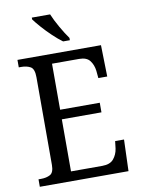

<svg xmlns="http://www.w3.org/2000/svg" viewBox="-100 -998 780 1064"><g transform="rotate(-10 290.5 -465.5)"><path d="M303 -771Q278 -789 248 -817.5Q218 -846 192.5 -875Q167 -904 155 -921V-931H258Q272 -897 296 -855Q320 -813 341 -784V-771ZM36 0V-42H50Q81 -42 102 -53.5Q123 -65 123 -108V-601Q123 -648 102 -660Q81 -672 50 -672H36V-714H506L510 -537H460L456 -579Q452 -612 434 -636Q416 -660 374 -660H221V-401H444V-347H221V-54H397Q441 -54 461 -78Q481 -102 486 -135L491 -177H541L535 0Z"/></g></svg>

Font: Noto Serif SemiCondensed
Style: Regular
Weight: 400
Width: 4
Designer: Monotype Design Team
Foundry: Monotype Imaging Inc.
Version: Version 2.013